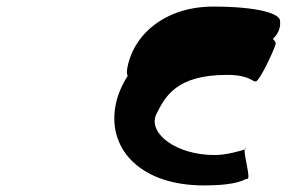

<svg xmlns="http://www.w3.org/2000/svg" viewBox="-20 -862 879 582"><path d="M329 -535C309 -404 412 -300 597 -300C710 -300 718 -320 730 -320C741 -320 718 -394 722 -409C708 -404 664 -392 631 -392C513 -392 429 -458 453 -514C480 -569 514 -635 668 -635C735 -635 743 -615 755 -615C767 -615 814 -717 816 -730C816 -733 813 -739 807 -744C822 -758 831 -777 829 -796C833 -821 761 -842 626 -842C480 -842 381 -756 365 -650C364 -643 365 -637 367 -632C348 -602 334 -569 329 -535ZM722 -409C726 -411 727 -412 724 -412C723 -412 722 -411 722 -409Z"/></svg>

Font: Ampere
Style: SuExtIta
Weight: 400
Version: Version 1